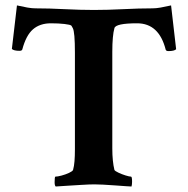

<svg xmlns="http://www.w3.org/2000/svg" viewBox="-20 -678 689 702"><path d="M183.6 3.9Q179.7 0 179.7 -11.7Q179.7 -32.2 182.6 -32.2Q190.4 -32.2 205.1 -36.1Q219.7 -40 232.4 -45.9Q245.1 -51.8 247.1 -56.6Q251 -70.3 252.4 -88.9Q253.9 -107.4 253.9 -131.8V-485.4Q253.9 -561.5 246.1 -575.2L241.2 -584Q237.3 -587.9 215.8 -590.3Q194.3 -592.8 166 -592.8Q126 -592.8 100.6 -570.8Q75.2 -548.8 61.5 -497.1Q59.6 -492.2 51.8 -492.2Q30.3 -492.2 23.4 -499L42 -658.2Q63.5 -653.3 80.1 -650.4Q96.7 -647.5 109.4 -647.5Q159.2 -647.5 216.3 -644.5Q273.4 -641.6 323.2 -641.6Q373 -641.6 430.7 -644.5Q488.3 -647.5 538.1 -647.5Q550.8 -647.5 567.4 -650.4Q584 -653.3 605.5 -658.2L624 -498Q617.2 -491.2 595.7 -491.2Q587.9 -491.2 585.9 -496.1Q561.5 -592.8 481.4 -592.8Q403.3 -592.8 398.4 -575.2Q394.5 -561.5 392.6 -540Q390.6 -518.6 390.6 -488.3V-135.7Q390.6 -111.3 392.6 -91.8Q394.5 -72.3 398.4 -56.6Q400.4 -52.7 412.6 -46.9Q424.8 -41 439 -36.6Q453.1 -32.2 459 -32.2Q462.9 -32.2 462.9 -13.7Q462.9 -3.9 460.9 3.9Q457 3.9 442.4 2.9Q427.7 2 402.3 0Q377 -2 357.4 -2.9Q337.9 -3.9 325.2 -3.9Q307.6 -3.9 277.3 -2Q247.1 0 220.2 1.5Q193.4 2.9 183.6 3.9Z"/></svg>

Font: Crimson Text
Style: Bold
Weight: 700
Designer: Sebastian Kosch
Foundry: Sebastian Kosch
Version: Version 1.100